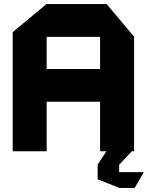

<svg xmlns="http://www.w3.org/2000/svg" viewBox="-20 -739 722 938"><path d="M42 0V-582L207 -719H501L635 -560V0H623V1L562 66V102H682V103L638 179H562V178H561L457 137V65L500 0H469V-242H208V0ZM208 -559V-402H469V-559Z"/></svg>

Font: Foldit Thin
Style: Bold
Weight: 700
Version: Version 1.003